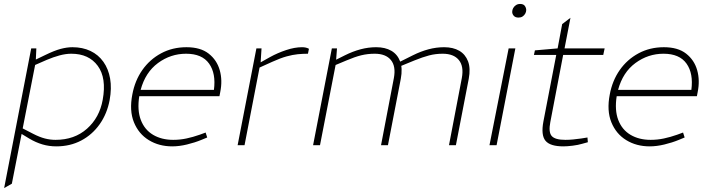

<svg xmlns="http://www.w3.org/2000/svg" viewBox="-20 -735 3597 972"><path d="M265 6Q228 6 194.5 -4Q161 -14 129 -33L81 -62L87 -89L147 -58Q180 -41 207 -34Q234 -27 261 -27Q357 -27 420.5 -83.5Q484 -140 500 -230Q520 -340 475 -401.5Q430 -463 341 -463Q313 -463 281.5 -454.5Q250 -446 217 -432L153 -404L154 -430L208 -456Q255 -479 287 -487.5Q319 -496 347 -496Q398 -496 438 -477Q478 -458 503.5 -422Q529 -386 537.5 -337Q546 -288 535 -228Q522 -159 484.5 -106Q447 -53 391 -23.5Q335 6 265 6ZM1 217 138 -490H164L161 -424L160 -417L40 195Z M852 6Q785 6 733.5 -25.5Q682 -57 658 -116Q634 -175 650 -257Q663 -327 700.5 -380.5Q738 -434 795.5 -465Q853 -496 924 -496Q995 -496 1036.5 -463.5Q1078 -431 1092.5 -379.5Q1107 -328 1095 -269L1091 -248H685Q674 -177 693 -127.5Q712 -78 755 -52.5Q798 -27 857 -27Q891 -27 924 -34Q957 -41 991 -53L1021 -64L1029 -39L1000 -27Q966 -13 926.5 -3.5Q887 6 852 6ZM692 -280H1063Q1074 -363 1038.5 -413Q1003 -463 922 -463Q844 -463 780 -416Q716 -369 692 -280Z M1183 0 1278 -490H1304L1299 -412L1290 -414L1347 -446Q1385 -467 1428.5 -481.5Q1472 -496 1509 -496Q1530 -496 1544 -488L1539 -463Q1513 -463 1487.5 -460.5Q1462 -458 1431 -449.5Q1400 -441 1358 -422L1294 -393L1218 0Z M1565 0 1660 -490H1686L1681 -424L1676 -430L1726 -455Q1766 -475 1805.5 -485.5Q1845 -496 1884 -496Q1930 -496 1961 -478Q1992 -460 2005.5 -424.5Q2019 -389 2009 -336L1944 0H1909L1974 -340Q1985 -399 1959 -431Q1933 -463 1877 -463Q1841 -463 1808.5 -455Q1776 -447 1734 -429L1679 -406L1600 0ZM2253 0 2318 -340Q2329 -399 2303 -431Q2277 -463 2221 -463Q2185 -463 2152.5 -454.5Q2120 -446 2078 -429L2005 -399L2000 -420L2070 -455Q2110 -475 2149.5 -485.5Q2189 -496 2228 -496Q2274 -496 2305 -478Q2336 -460 2349.5 -424.5Q2363 -389 2353 -336L2288 0Z M2458 0 2555 -490H2589L2494 0ZM2605 -646Q2589 -646 2581 -655Q2573 -664 2573 -675Q2573 -685 2578 -694Q2583 -703 2592 -709Q2601 -715 2613 -715Q2630 -715 2637 -705Q2644 -695 2644 -684Q2644 -675 2639 -666Q2634 -657 2625.5 -651.5Q2617 -646 2605 -646Z M2832 6Q2765 6 2741.5 -22.5Q2718 -51 2731 -120L2796 -457H2683L2688 -480L2803 -490L2826 -613L2868 -645L2838 -490H3041L3034 -457H2831L2766 -117Q2756 -66 2773 -46.5Q2790 -27 2842 -27Q2862 -27 2881.5 -29Q2901 -31 2923 -34L2954 -39L2956 -15L2927 -7Q2907 -1 2879.5 2.5Q2852 6 2832 6Z M3269 6Q3202 6 3150.5 -25.5Q3099 -57 3075 -116Q3051 -175 3067 -257Q3080 -327 3117.5 -380.5Q3155 -434 3212.5 -465Q3270 -496 3341 -496Q3412 -496 3453.5 -463.5Q3495 -431 3509.5 -379.5Q3524 -328 3512 -269L3508 -248H3102Q3091 -177 3110 -127.5Q3129 -78 3172 -52.5Q3215 -27 3274 -27Q3308 -27 3341 -34Q3374 -41 3408 -53L3438 -64L3446 -39L3417 -27Q3383 -13 3343.5 -3.5Q3304 6 3269 6ZM3109 -280H3480Q3491 -363 3455.5 -413Q3420 -463 3339 -463Q3261 -463 3197 -416Q3133 -369 3109 -280Z"/></svg>

Font: REM Thin
Style: Italic
Weight: 250
Italic angle: -11°
Designer: Octavio Pardo
Foundry: Ashler Design
Version: Version 1.005;gftools[0.9.28]